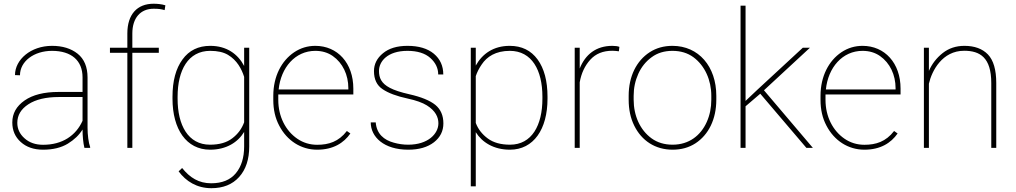

<svg xmlns="http://www.w3.org/2000/svg" viewBox="-20 -780 5358 1013"><path d="M455.6 0V-4.4C447.3 -25.9 441.9 -68.8 441.9 -106.4V-371.1C441.9 -426.8 424.3 -468.8 389.6 -496.6C354.5 -524.4 309.6 -538.1 254.4 -538.1C142.1 -538.1 59.1 -465.3 59.1 -383.8L85.4 -382.8C85.4 -456.1 158.7 -511.7 254.4 -511.7C357.4 -511.7 415.5 -460 415.5 -372.1V-294.9H289.1C212.4 -294.9 152.8 -279.8 109.9 -250C66.4 -219.7 44.9 -181.2 44.9 -133.8C44.9 -91.8 59.6 -57.6 89.4 -30.8C119.1 -3.9 158.2 9.8 207.5 9.8C259.8 9.8 303.2 -1 337.9 -22C372.1 -43 397.9 -67.9 415.5 -96.7C415.5 -64 418.9 -25.4 425.3 0ZM207.5 -16.1C167.5 -16.1 134.8 -27.3 109.4 -50.3C84 -72.8 71.3 -100.1 71.3 -131.8C71.3 -171.9 90.8 -204.6 129.9 -230C168.9 -255.4 222.7 -268.1 290.5 -268.1H415.5V-142.6C380.4 -64.9 309.6 -16.1 207.5 -16.1Z M678.2 -501.5H817.9V-528.3H678.2V-603.5C678.2 -686 721.7 -733.9 790.5 -733.9C817.4 -733.9 830.6 -731.9 848.6 -726.6L852.5 -752C832.5 -758.3 810.1 -760.3 790 -760.3C704.1 -760.3 651.9 -704.6 651.9 -603.5V-528.3H560.1V-501.5H651.9V0H678.2Z M890.1 -259.3C890.1 -98.1 963.4 9.8 1088.4 9.8C1174.8 9.8 1235.4 -29.8 1268.1 -84V-7.3C1268.1 51.8 1253.4 99.1 1224.1 134.3C1194.8 169.4 1151.4 187 1094.2 187C1029.3 187 981.9 157.7 940.9 106.4L922.4 124C960.9 176.3 1018.6 212.9 1095.2 212.9C1157.2 212.9 1206.1 193.4 1241.7 153.8C1277.3 114.3 1294.9 60.5 1294.9 -7.3V-528.3H1268.1V-432.1C1234.9 -495.1 1175.8 -538.1 1089.4 -538.1C1026.4 -538.1 977.5 -514.2 942.9 -466.3C907.7 -418.5 890.1 -353 890.1 -269.5ZM917 -269.5C917 -409.7 972.7 -511.7 1088.9 -511.7C1127.4 -511.7 1158.7 -504.9 1182.6 -490.7C1230.5 -462.4 1254.9 -416 1268.1 -374.5V-134.8C1255.9 -101.1 1235.4 -73.2 1206.1 -50.8C1176.8 -27.8 1137.2 -16.6 1087.9 -16.6C972.7 -16.6 917 -119.1 917 -259.3Z M1653.3 9.8C1737.8 9.8 1793.5 -25.4 1828.6 -75.7L1810.1 -88.9C1766.6 -32.2 1713.9 -16.1 1653.3 -16.1C1614.7 -16.1 1579.6 -26.9 1548.8 -47.9C1486.8 -90.3 1448.2 -165 1448.2 -252.9V-274.4V-281.7H1844.2V-312.5C1844.2 -447.3 1760.7 -538.1 1643.6 -538.1C1603 -538.1 1565.9 -526.9 1532.2 -504.4C1465.3 -459.5 1421.9 -377.4 1421.9 -274.4V-252.9C1421.9 -201.7 1432.1 -156.7 1453.1 -117.2C1494.1 -38.1 1567.9 9.8 1653.3 9.8ZM1643.6 -511.7C1679.2 -511.7 1710 -502.4 1735.8 -484.4C1788.1 -447.8 1817.9 -385.3 1817.9 -314.5V-308.1H1450.2C1461.9 -423.3 1537.1 -511.7 1643.6 -511.7Z M2293 -129.4C2293 -74.2 2238.3 -16.6 2133.8 -16.6C2108.4 -16.6 2083 -20 2057.6 -27.3C2006.3 -41 1966.8 -73.7 1962.4 -134.3H1936C1936 -57.1 2005.9 9.8 2133.8 9.8C2190.9 9.8 2235.8 -3.4 2269.5 -29.3C2302.7 -55.2 2319.3 -88.4 2319.3 -128.9C2319.3 -170.4 2305.2 -203.1 2276.9 -226.6C2248.5 -249.5 2202.6 -268.6 2139.6 -282.7C2094.2 -293 2060.1 -304.2 2037.1 -316.4C1991.2 -340.3 1979.5 -370.1 1979.5 -405.8C1979.5 -455.1 2023.4 -511.7 2129.9 -511.7C2182.1 -511.7 2222.7 -499 2250.5 -474.1C2278.3 -449.2 2292 -419.9 2292 -387.2H2318.8C2318.8 -432.1 2302.2 -468.8 2269 -496.6C2235.4 -524.4 2189 -538.1 2129.9 -538.1C2074.7 -538.1 2031.7 -524.9 2000.5 -499C1968.8 -473.1 1953.1 -441.4 1953.1 -404.8C1953.1 -361.3 1968.3 -329.6 1998.5 -309.6C2028.3 -289.1 2072.8 -272.5 2131.8 -259.8C2175.3 -250.5 2209 -238.3 2231.9 -224.1C2278.3 -195.3 2293 -161.1 2293 -129.4Z M2868.7 -269.5C2868.7 -353 2851.1 -418.5 2816.4 -466.3C2781.2 -514.2 2732.4 -538.1 2669.4 -538.1C2584 -538.1 2524.9 -496.6 2490.2 -434.1V-528.3H2463.9V203.1H2490.2V-82.5C2523.4 -29.3 2584.5 9.8 2670.4 9.8C2795.4 9.8 2868.7 -98.1 2868.7 -259.3ZM2841.8 -259.3C2841.8 -119.1 2786.1 -16.6 2670.9 -16.6C2622.6 -16.6 2583.5 -27.3 2553.7 -49.3C2523.9 -71.3 2502.4 -98.6 2490.2 -131.3V-378.4C2497.1 -398.9 2507.3 -419.4 2521.5 -439.9C2548.8 -481 2595.2 -511.7 2669.9 -511.7C2786.1 -511.7 2841.8 -409.7 2841.8 -269.5Z M3248 -532.7C3239.7 -536.1 3227.1 -538.1 3210.9 -538.1C3124.5 -538.1 3067.9 -492.2 3038.6 -418.5V-528.3H3012.2V0H3038.6V-345.7C3046.9 -393.1 3065.4 -433.1 3094.2 -464.8C3123 -496.6 3161.6 -512.2 3210.9 -512.2C3223.1 -512.2 3234.9 -510.7 3245.1 -509.3Z M3296.9 -253.9C3296.9 -202.6 3306.6 -156.7 3326.2 -117.2C3365.2 -37.6 3437 9.8 3528.8 9.8C3574.7 9.8 3614.7 -1.5 3649.4 -23.9C3718.3 -68.8 3759.3 -150.9 3759.3 -253.9V-274.4C3759.3 -429.2 3666 -538.1 3527.8 -538.1C3482.4 -538.1 3442.4 -526.9 3407.7 -504.4C3338.4 -459.5 3296.9 -377.9 3296.9 -274.4ZM3323.2 -274.4C3323.2 -315.9 3331.5 -354.5 3347.7 -390.6C3363.8 -426.3 3387.2 -455.6 3418 -478C3448.2 -500.5 3484.9 -511.7 3527.8 -511.7C3571.3 -511.7 3607.9 -500.5 3638.7 -478C3699.2 -433.1 3732.9 -356.9 3732.9 -274.4V-253.9C3732.9 -211.9 3725.1 -172.9 3709 -136.7C3676.8 -64.5 3614.7 -16.6 3528.8 -16.6C3485.4 -16.6 3448.7 -27.8 3418 -49.8C3356.9 -93.8 3323.2 -169.9 3323.2 -253.9Z M4268.6 0 4010.7 -303.7 4253.4 -528.3H4215.8L3975.6 -306.2L3913.6 -247.6V-750H3887.2V0H3913.6V-219.2L3990.2 -284.7L3991.2 -285.6L4234.4 0Z M4540.5 9.8C4625 9.8 4680.7 -25.4 4715.8 -75.7L4697.3 -88.9C4653.8 -32.2 4601.1 -16.1 4540.5 -16.1C4502 -16.1 4466.8 -26.9 4436 -47.9C4374 -90.3 4335.4 -165 4335.4 -252.9V-274.4V-281.7H4731.4V-312.5C4731.4 -447.3 4647.9 -538.1 4530.8 -538.1C4490.2 -538.1 4453.1 -526.9 4419.4 -504.4C4352.5 -459.5 4309.1 -377.4 4309.1 -274.4V-252.9C4309.1 -201.7 4319.3 -156.7 4340.3 -117.2C4381.3 -38.1 4455.1 9.8 4540.5 9.8ZM4530.8 -511.7C4566.4 -511.7 4597.2 -502.4 4623 -484.4C4675.3 -447.8 4705.1 -385.3 4705.1 -314.5V-308.1H4337.4C4349.1 -423.3 4424.3 -511.7 4530.8 -511.7Z M5066.9 -512.2C5150.4 -512.2 5210 -476.6 5210 -341.8V0H5236.3V-341.8C5236.3 -411.6 5221.7 -461.9 5192.4 -492.7C5163.1 -522.9 5121.6 -538.1 5068.4 -538.1C5023.9 -538.1 4985.8 -525.4 4953.6 -500C4920.9 -474.1 4897 -442.9 4880.9 -405.8V-528.3H4854.5V0H4880.9V-338.4C4896.5 -407.2 4951.7 -512.2 5066.9 -512.2Z"/></svg>

Font: Vazirmatn Thin
Style: Regular
Weight: 100
Designer: Saber Rastikerdar
Foundry: Saber Rastikerdar
Version: Version 33.003